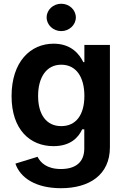

<svg xmlns="http://www.w3.org/2000/svg" viewBox="-20 -785 669 1021"><path d="M304.2 215.8C455.1 215.8 564.5 145 564.5 -2V-545.9H428.7V-454.6H422.9C402.8 -496.1 359.4 -552.7 265.1 -552.7C141.6 -552.7 41.5 -456.1 41.5 -273.9C41.5 -94.7 140.6 -7.8 264.6 -7.8C355.5 -7.8 397.5 -54.7 417 -97.2H428.2V4.4C428.2 79.6 379.9 113.8 303.7 113.8C228.5 113.8 194.8 79.1 179.7 48.8L62 85C87.4 160.6 169.9 215.8 304.2 215.8ZM305.7 -114.3C225.6 -114.3 182.6 -177.2 182.6 -274.9C182.6 -371.1 225.1 -440.9 305.7 -440.9C385.3 -440.9 428.7 -375 428.7 -274.9C428.7 -174.3 384.3 -114.3 305.7 -114.3ZM305.7 -619.6C348.1 -619.6 383.3 -652.3 383.3 -692.4C383.3 -732.9 348.1 -765.1 305.7 -765.1C263.2 -765.1 228 -732.9 228 -692.4C228 -652.3 263.2 -619.6 305.7 -619.6Z"/></svg>

Font: Raveo SemiBold
Style: Regular
Weight: 600
Designer: Jakub Foglar, Rasmus Andersson (Inter)
Foundry: Jakubfoglar.com
Version: Version 1.100;Glyphs 3.2.3 (3260)